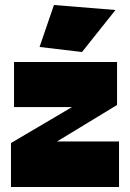

<svg xmlns="http://www.w3.org/2000/svg" viewBox="-20 -748 520 768"><path d="M23.9 0V-175.8L268.1 -319.8H36.1V-500H448.2V-328.1L208 -182.1H456.1V0ZM138.2 -560.1 195.8 -728 441.9 -708 308.1 -540Z"/></svg>

Font: Apfel Grotezk Satt
Style: Regular
Weight: 900
Designer: Luigi Gorlero
Foundry: © 2023, Luigi Gorlero & Collletttivo
Version: Version 2.000;Glyphs 3.2 (3217)